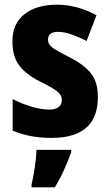

<svg xmlns="http://www.w3.org/2000/svg" viewBox="-20 -579 470 820"><path d="M398 -164Q398 -232 366 -269Q334 -306 276 -335Q218 -364 201.5 -377.5Q185 -391 185 -409Q185 -443 228 -443Q254 -443 286.5 -431.5Q319 -420 350 -404L392 -514Q308 -559 224 -559Q136 -559 84.5 -518.5Q33 -478 33 -402Q33 -338 62 -299.5Q91 -261 149 -232Q209 -202 226.5 -187Q244 -172 244 -153Q244 -111 189 -111Q157 -111 114.5 -123.5Q72 -136 34 -156V-21Q107 10 200 10Q398 10 398 -164ZM284 61H136Q135 92 128.5 136Q122 180 115 208V221H214Q237 184 253.5 146.5Q270 109 284 72Z"/></svg>

Font: Noto Sans Display SemiCondensed Extra
Style: Regular
Weight: 800
Width: 4
Designer: Monotype Design Team
Foundry: Monotype Imaging Inc.
Version: Version 1.900